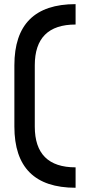

<svg xmlns="http://www.w3.org/2000/svg" viewBox="-20 -801 431 919"><path d="M341.8 -781.2V-683.6Q146.5 -683.6 146.5 -488.3V-195.3Q146.5 0 341.8 0V97.7Q48.8 97.7 48.8 -195.3V-488.3Q48.8 -781.2 341.8 -781.2Z"/></svg>

Font: BabelStone Runic Elder Futhark
Style: Regular
Weight: 400
Designer: Andrew West
Foundry: BabelStone
Version: Version 3.005 March 14, 2022